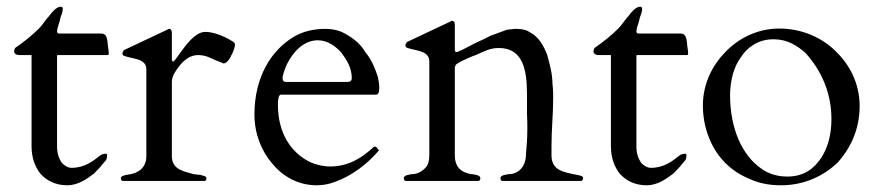

<svg xmlns="http://www.w3.org/2000/svg" viewBox="-20 -539 2617 572"><path d="M150 -448C152 -461 158 -473 160 -486C163 -494 167 -504 167 -512C167 -517 165 -519 161 -519C148 -519 134 -502 127 -492C117 -482 106 -464 97 -455C75 -433 51 -414 25 -396C24 -395 22 -388 22 -386C22 -379 29 -375 37 -375H74V-104C74 -69 84 -43 100 -22C117 -3 143 13 180 13C214 13 240 -7 260 -22C270 -32 278 -40 284 -48C291 -56 294 -60 295 -61C298 -64 299 -70 299 -78C299 -80 298 -81 295 -81C288 -81 282 -79 276 -74C256 -58 231 -39 193 -39C181 -39 171 -47 164 -54C156 -66 150 -81 150 -102V-374C151 -375 152 -375 153 -375H300C303 -375 304 -376 304 -378C304 -382 304 -387 303 -392C299 -412 303 -439 282 -439H158C151 -439 150 -441 150 -448Z M577 -18C571 -18 564 -20 557 -20C526 -29 492 -34 492 -74V-295C492 -302 494 -310 499 -320C513 -343 535 -375 571 -375C584 -375 598 -371 608 -366C618 -361 633 -355 644 -351L645 -350H646C655 -350 666 -365 669 -374C674 -382 680 -397 680 -407C680 -410 677 -414 669 -418C652 -429 618 -444 592 -444C583 -444 575 -441 567 -436C540 -418 521 -386 502 -361C501 -360 500 -358 499 -358C498 -356 496 -356 495 -356C494 -356 493 -357 493 -358C492 -360 492 -361 492 -362V-441C492 -449 489 -453 484 -453C483 -453 482 -453 481 -452L477 -450L352 -391C349 -390 347 -388 347 -386C345 -384 345 -382 345 -381C345 -378 345 -376 347 -374C369 -363 416 -367 416 -333V-74C416 -39 392 -23 363 -19C354 -18 340 -15 340 -8C340 -3 342 -1 345 0H590C593 -1 595 -3 595 -8C595 -15 585 -15 577 -18Z M817 -257H1100C1107 -257 1110 -264 1110 -278C1110 -287 1108 -297 1106 -309C1097 -337 1086 -363 1068 -384C1053 -411 1026 -430 998 -444C983 -450 967 -453 950 -453C915 -453 885 -446 858 -431C787 -390 738 -308 738 -198C738 -139 760 -88 790 -53C819 -17 864 13 924 13C941 13 958 10 975 4C1029 -15 1075 -51 1109 -91C1106 -93 1103 -102 1098 -102H1096C1094 -102 1094 -102 1093 -101C1060 -70 1019 -43 964 -43C943 -43 922 -48 904 -56C847 -84 808 -142 808 -227C808 -239 809 -257 817 -257ZM822 -304V-310C825 -323 829 -336 836 -350C852 -381 882 -419 927 -419C957 -419 981 -400 997 -382C1012 -362 1028 -338 1028 -306C1028 -299 1024 -295 1015 -295H831C826 -295 822 -298 822 -304Z M1183 -8C1183 -3 1185 -1 1188 0H1406C1409 -1 1411 -3 1411 -8C1411 -17 1398 -18 1388 -20C1380 -20 1372 -23 1364 -26C1347 -33 1335 -49 1335 -76V-339C1336 -342 1337 -345 1340 -348C1358 -360 1386 -371 1400 -376C1422 -386 1440 -396 1466 -396C1539 -396 1550 -329 1550 -257V-201C1551 -184 1551 -169 1551 -154C1551 -127 1549 -102 1547 -80C1547 -45 1527 -20 1494 -20C1484 -18 1471 -17 1471 -8C1471 -3 1473 -1 1476 0H1712C1715 -1 1717 -3 1717 -8C1717 -16 1707 -16 1699 -18C1661 -26 1623 -30 1623 -76V-104C1623 -156 1628 -196 1628 -247C1628 -259 1628 -272 1626 -288C1626 -319 1617 -351 1610 -376C1599 -404 1585 -429 1560 -442C1549 -450 1535 -453 1519 -453C1514 -453 1510 -453 1505 -452C1500 -452 1495 -451 1489 -450C1472 -444 1460 -439 1440 -432C1430 -426 1416 -420 1401 -413C1385 -406 1365 -393 1342 -384H1339C1337 -384 1336 -386 1335 -389V-465C1335 -473 1332 -477 1327 -477C1326 -477 1325 -477 1324 -476L1320 -474L1195 -415C1192 -414 1190 -412 1190 -410C1188 -408 1188 -406 1188 -405C1188 -402 1188 -400 1190 -398C1213 -387 1259 -391 1259 -356V-76C1259 -61 1256 -50 1250 -42C1240 -30 1225 -20 1206 -20C1196 -18 1183 -17 1183 -8Z M1876 -448C1878 -461 1884 -473 1886 -486C1889 -494 1893 -504 1893 -512C1893 -517 1891 -519 1887 -519C1874 -519 1860 -502 1853 -492C1843 -482 1832 -464 1823 -455C1801 -433 1777 -414 1751 -396C1750 -395 1748 -388 1748 -386C1748 -379 1755 -375 1763 -375H1800V-104C1800 -69 1810 -43 1826 -22C1843 -3 1869 13 1906 13C1940 13 1966 -7 1986 -22C1996 -32 2004 -40 2010 -48C2017 -56 2020 -60 2021 -61C2024 -64 2025 -70 2025 -78C2025 -80 2024 -81 2021 -81C2014 -81 2008 -79 2002 -74C1982 -58 1957 -39 1919 -39C1907 -39 1897 -47 1890 -54C1882 -66 1876 -81 1876 -102V-374C1877 -375 1878 -375 1879 -375H2026C2029 -375 2030 -376 2030 -378C2030 -382 2030 -387 2029 -392C2025 -412 2029 -439 2008 -439H1884C1877 -439 1876 -441 1876 -448Z M2074 -225C2074 -192 2080 -160 2091 -132C2113 -73 2156 -29 2213 -6C2241 7 2272 13 2306 13C2380 13 2435 -17 2475 -54C2511 -94 2541 -150 2541 -223C2541 -294 2508 -350 2469 -387C2432 -424 2372 -454 2302 -454C2233 -454 2177 -422 2141 -384C2105 -348 2074 -292 2074 -225ZM2155 -255C2155 -298 2166 -340 2187 -368C2205 -397 2238 -422 2284 -422C2327 -422 2354 -403 2379 -382C2421 -336 2457 -270 2457 -184C2457 -138 2446 -98 2426 -68C2406 -38 2376 -13 2326 -13C2296 -13 2270 -21 2249 -36C2190 -76 2155 -158 2155 -255Z"/></svg>

Font: fbb
Style: Regular
Weight: 400
Designer: David J. Perry, Michael Sharpe
Version: Version 1.045